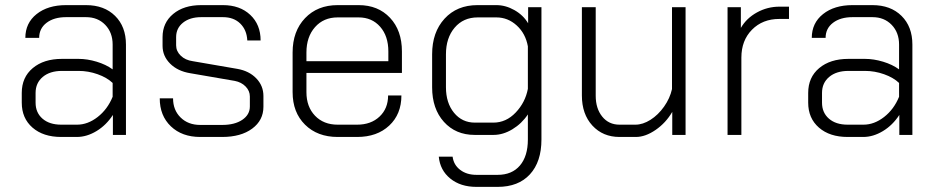

<svg xmlns="http://www.w3.org/2000/svg" viewBox="-20 -527 3660 750"><path d="M65 -126V-164Q65 -225 108 -261Q151 -297 222 -297H287Q321 -297 357.5 -286Q394 -275 420 -256V-353Q420 -400 391 -430Q362 -460 316 -460H238Q191 -460 162 -438Q133 -416 133 -379H79Q79 -437 123 -472Q167 -507 238 -507H316Q387 -507 429.5 -465Q472 -423 472 -353V0H421V-78Q395 -38 357 -15Q319 8 280 8H219Q149 8 107 -28.5Q65 -65 65 -126ZM281 -40Q323 -40 361.5 -70Q400 -100 420 -149V-203Q398 -224 361.5 -237Q325 -250 287 -250H222Q175 -250 147 -226.5Q119 -203 119 -164V-126Q119 -87 146 -63.5Q173 -40 219 -40Z M604 -143H656Q656 -97 685.5 -68Q715 -39 762 -39H848Q897 -39 926.5 -59Q956 -79 956 -111V-150Q956 -172 939.5 -189Q923 -206 897 -211L723 -241Q674 -249 644.5 -278.5Q615 -308 615 -348V-382Q615 -438 656.5 -472.5Q698 -507 766 -507H851Q917 -507 957.5 -469Q998 -431 998 -369H946Q944 -410 918.5 -435Q893 -460 851 -460H766Q722 -460 695 -438.5Q668 -417 668 -382V-350Q668 -327 686 -309.5Q704 -292 733 -288L907 -258Q953 -250 981 -221Q1009 -192 1009 -152V-110Q1009 -57 965 -24.5Q921 8 848 8H762Q691 8 647.5 -33.5Q604 -75 604 -143Z M1123 -167V-322Q1123 -405 1171.5 -456Q1220 -507 1299 -507H1381Q1457 -507 1503.5 -457.5Q1550 -408 1550 -326V-242H1177V-167Q1177 -110 1210.5 -75Q1244 -40 1299 -40H1375Q1429 -40 1462.5 -71.5Q1496 -103 1496 -154H1548Q1548 -81 1500.5 -36.5Q1453 8 1375 8H1299Q1220 8 1171.5 -40Q1123 -88 1123 -167ZM1497 -288V-326Q1497 -386 1465 -422.5Q1433 -459 1381 -459H1299Q1244 -459 1210.5 -421Q1177 -383 1177 -322V-288Z M1694 85H1748Q1752 117 1777.5 136.5Q1803 156 1841 156H1924Q1980 156 2011 119.5Q2042 83 2042 18V-80Q2018 -44 1981.5 -22Q1945 0 1908 0H1834Q1760 0 1714 -51Q1668 -102 1668 -186V-315Q1668 -401 1716.5 -454Q1765 -507 1845 -507H1919Q1955 -507 1989.5 -487.5Q2024 -468 2043 -436V-499H2095V18Q2095 105 2050 154Q2005 203 1924 203H1841Q1779 203 1739 170.5Q1699 138 1694 85ZM1907 -48Q1957 -48 1994.5 -87.5Q2032 -127 2042 -180V-346Q2033 -396 1998.5 -427.5Q1964 -459 1919 -459H1846Q1790 -459 1756 -419Q1722 -379 1722 -315V-186Q1722 -125 1753.5 -86.5Q1785 -48 1835 -48Z M2253 -154V-499H2307V-153Q2307 -103 2332.5 -71.5Q2358 -40 2400 -40H2462Q2491 -40 2521 -59Q2551 -78 2574 -110.5Q2597 -143 2605 -179V-499H2658V0H2606V-90Q2581 -47 2541 -19.5Q2501 8 2464 8H2400Q2335 8 2294 -36.5Q2253 -81 2253 -154Z M2822 -499H2874V-418Q2896 -456 2937 -478.5Q2978 -501 3025 -501H3062V-453H3024Q2959 -453 2917.5 -411Q2876 -369 2876 -302V0H2822Z M3137 -126V-164Q3137 -225 3180 -261Q3223 -297 3294 -297H3359Q3393 -297 3429.5 -286Q3466 -275 3492 -256V-353Q3492 -400 3463 -430Q3434 -460 3388 -460H3310Q3263 -460 3234 -438Q3205 -416 3205 -379H3151Q3151 -437 3195 -472Q3239 -507 3310 -507H3388Q3459 -507 3501.5 -465Q3544 -423 3544 -353V0H3493V-78Q3467 -38 3429 -15Q3391 8 3352 8H3291Q3221 8 3179 -28.5Q3137 -65 3137 -126ZM3353 -40Q3395 -40 3433.5 -70Q3472 -100 3492 -149V-203Q3470 -224 3433.5 -237Q3397 -250 3359 -250H3294Q3247 -250 3219 -226.5Q3191 -203 3191 -164V-126Q3191 -87 3218 -63.5Q3245 -40 3291 -40Z"/></svg>

Font: Bai Jamjuree Light
Style: Regular
Weight: 300
Designer: Katatrad Aksorn Co.,Ltd.
Foundry: Cadson Demak Co.,Ltd.
Version: Version 1.000; ttfautohint (v1.6)